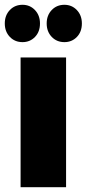

<svg xmlns="http://www.w3.org/2000/svg" viewBox="-25 -782 362 802"><path d="M61 -542H251V0H61ZM-5 -684Q-5 -718 16 -740Q37 -762 69 -762Q100 -762 121 -740Q142 -718 142 -684Q142 -649 121 -627.5Q100 -606 69 -606Q37 -606 16 -628Q-5 -650 -5 -684ZM170 -684Q170 -718 191 -740Q212 -762 244 -762Q275 -762 296 -740Q317 -718 317 -684Q317 -649 296 -627.5Q275 -606 244 -606Q212 -606 191 -628Q170 -650 170 -684Z"/></svg>

Font: CMG Sans ExtraBold
Style: Regular
Weight: 800
Designer: Julieta Ulanovsky
Foundry: Julieta Ulanovsky
Version: Version 7.200